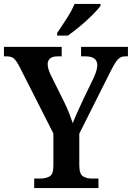

<svg xmlns="http://www.w3.org/2000/svg" viewBox="-22 -951 667 971"><path d="M151 0V-48H182Q210 -48 229 -59Q248 -70 248 -113V-276L77 -613Q62 -642 49.5 -654Q37 -666 11 -666H-2V-714H290V-666H270Q243 -666 231 -655Q219 -644 219 -627Q219 -615 223.5 -600Q228 -585 234 -573L303 -434Q318 -403 328 -377.5Q338 -352 346 -328Q355 -352 368.5 -381.5Q382 -411 397 -444L453 -560Q462 -580 466 -595.5Q470 -611 470 -621Q470 -666 410 -666H388V-714H625V-666H611Q588 -666 573.5 -650Q559 -634 536 -588L379 -275V-116Q379 -71 397.5 -59.5Q416 -48 442 -48H476V0ZM267 -784Q288 -815 314.5 -856Q341 -897 355 -931H486V-921Q474 -904 445.5 -875.5Q417 -847 383 -818.5Q349 -790 321 -771H267Z"/></svg>

Font: Noto Serif SemiCondensed SemiBold
Style: Regular
Weight: 600
Width: 4
Designer: Monotype Design Team
Foundry: Monotype Imaging Inc.
Version: Version 2.013; ttfautohint (v1.8.4.7-5d5b)